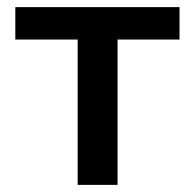

<svg xmlns="http://www.w3.org/2000/svg" viewBox="-20 -519 547 539"><path d="M198 0V-462H310V0ZM23 -408V-499H484V-408Z"/></svg>

Font: Wix Madefor Display SemiBold
Style: Regular
Weight: 600
Designer: Dalton Maag Ltd
Foundry: Dalton Maag Ltd
Version: Version 3.100